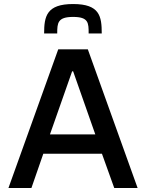

<svg xmlns="http://www.w3.org/2000/svg" viewBox="-20 -933 725 953"><path d="M343 -913C211 -913 199 -852 199 -767H264C264 -819 266 -849 343 -849C420 -849 420 -819 420 -767H485C485 -852 475 -913 343 -913ZM269 -688 22 0H136L195 -170H486L547 0H663L416 -688ZM453 -266H228L338 -579H343Z"/></svg>

Font: Saira UNSAM Medium
Style: Regular
Weight: 500
Designer: Hector Gatti with collaboration of the Omnibus-Type team
Foundry: Omnibus-Type
Version: Version 0.072;PS 000.072;hotconv 1.0.88;makeotf.lib2.5.64775